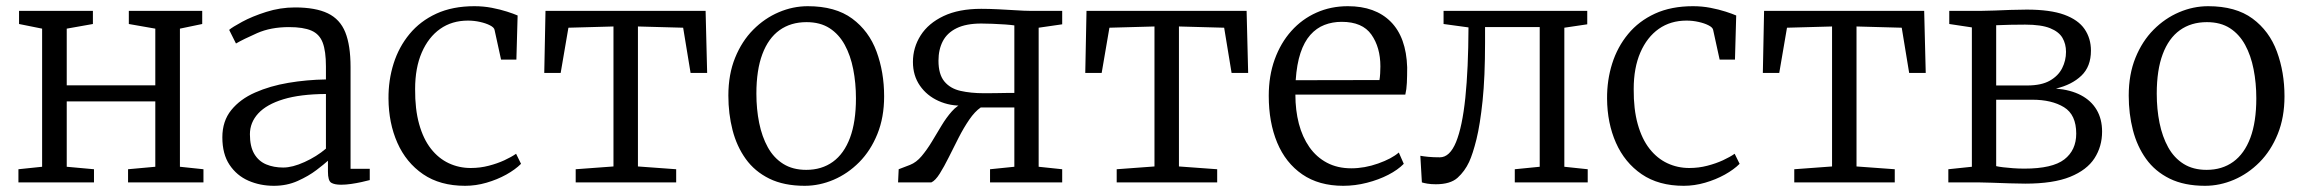

<svg xmlns="http://www.w3.org/2000/svg" viewBox="-20 -589 7432 620"><path d="M39.5 0V-42.5L116 -50.5V-496.5L41.5 -511.5V-554H280V-511.5L195.5 -496.5V-313.5H481.5V-496.5L396 -511.5V-554H633V-511.5L561 -496.5V-50.5L637 -42.5V0H393.5V-42.5L481.5 -50.5V-261.5H195.5V-50.5L283.5 -42.5V0Z M864.5 11Q820 11 782.2 -5.5Q744.5 -22 721.2 -56.8Q698 -91.5 698 -145.5Q698 -198 726.8 -233.5Q755.5 -269 803.8 -290.2Q852 -311.5 911.2 -321.5Q970.5 -331.5 1032.5 -332.5V-374.5Q1032.5 -424 1022 -451.5Q1011.5 -479 985.5 -490.2Q959.5 -501.5 913 -501.5Q854.5 -501.5 810.2 -482Q766 -462.5 742 -448.5L720 -492.5Q729.5 -501 761.8 -518.5Q794 -536 839.5 -550.5Q885 -565 932.5 -565Q999 -565 1038.5 -546Q1078 -527 1095 -484.8Q1112 -442.5 1112 -372.5V-44H1174V-7.5Q1163 -4.5 1147 -1Q1131 2.5 1113.8 5Q1096.5 7.5 1081.5 7.5Q1060 7.5 1049.5 1Q1039 -5.5 1039 -34.5V-70Q1027 -59 1001.8 -39.8Q976.5 -20.5 941.5 -4.8Q906.5 11 864.5 11ZM894.5 -48Q924.5 -48 963.5 -65.8Q1002.5 -83.5 1032.5 -109V-285.5Q949.5 -285 895.2 -268.5Q841 -252 814 -222.8Q787 -193.5 787 -155.5Q787 -116 801 -92.2Q815 -68.5 839.5 -58.2Q864 -48 894.5 -48Z M1482 11Q1401 11 1346.2 -26.5Q1291.5 -64 1263.2 -127.8Q1235 -191.5 1234.5 -270.5Q1234 -330 1251 -383.8Q1268 -437.5 1302.5 -479.2Q1337 -521 1389.2 -545Q1441.5 -569 1512 -569Q1541 -569 1568.2 -563.8Q1595.5 -558.5 1617.2 -551.5Q1639 -544.5 1651.5 -539L1647.5 -396.5H1598L1577 -492.5Q1575.5 -500.5 1562.2 -507.2Q1549 -514 1530 -518.2Q1511 -522.5 1491 -522.5Q1439.5 -522.5 1401.5 -495.8Q1363.5 -469 1342 -419.5Q1320.5 -370 1320.5 -301.5Q1320 -236.5 1333.5 -188.2Q1347 -140 1371.5 -108.8Q1396 -77.5 1429 -62Q1462 -46.5 1500 -46.5Q1530.5 -46.5 1558.2 -53.8Q1586 -61 1608.8 -71.5Q1631.5 -82 1646.5 -92.5L1662.5 -60Q1644 -41.5 1614.8 -25.2Q1585.5 -9 1551 1Q1516.5 11 1482 11Z M1839 0V-42.5L1961 -51.5V-503.5L1815.5 -499.5L1790.5 -353.5H1737.5L1741.5 -554H2258.5L2263.5 -353.5H2210L2186 -499.5L2040 -503.5V-51.5L2163.5 -42.5V0Z M2332 -280.5Q2332 -349 2353.8 -402.5Q2375.5 -456 2412.2 -493Q2449 -530 2494.8 -549.5Q2540.5 -569 2588.5 -569Q2677.5 -569 2731.8 -529Q2786 -489 2810.5 -422.5Q2835 -356 2835 -278Q2835 -210 2813.2 -156.2Q2791.5 -102.5 2754.5 -65.2Q2717.5 -28 2671.8 -8.5Q2626 11 2578.5 11Q2511.5 11 2464.2 -12.2Q2417 -35.5 2388 -76Q2359 -116.5 2345.5 -169Q2332 -221.5 2332 -280.5ZM2583.5 -40.5Q2633.5 -40.5 2669.5 -66.5Q2705.5 -92.5 2724.8 -144Q2744 -195.5 2744 -271.5Q2744 -321 2735.2 -365.5Q2726.5 -410 2707.8 -444.2Q2689 -478.5 2658.8 -498Q2628.5 -517.5 2584.5 -517.5Q2533.5 -517.5 2497.2 -491.5Q2461 -465.5 2441.8 -414.2Q2422.5 -363 2422.5 -286.5Q2422.5 -236.5 2431.5 -192Q2440.5 -147.5 2459.5 -113.2Q2478.5 -79 2509.2 -59.8Q2540 -40.5 2583.5 -40.5Z M2880 0 2882 -42.5 2918.5 -56.5Q2939 -64.5 2956 -84.8Q2973 -105 2988.8 -131Q3004.5 -157 3020.2 -183.2Q3036 -209.5 3053.8 -229.5Q3071.5 -249.5 3093 -257V-248Q3048.5 -246 3010.8 -263Q2973 -280 2950.5 -312.5Q2928 -345 2928 -389Q2928 -435.5 2953 -474.8Q2978 -514 3027 -537.2Q3076 -560.5 3148.5 -560.5Q3174 -560.5 3204.2 -559Q3234.5 -557.5 3261.5 -555.8Q3288.5 -554 3304.5 -554H3410V-510.5L3334 -499.5V-50.5L3410 -42.5V0H3177V-42.5L3255.5 -50.5V-242H3147Q3128 -229 3110 -202.8Q3092 -176.5 3075.5 -144.2Q3059 -112 3043.8 -81.2Q3028.5 -50.5 3014.5 -28.2Q3000.5 -6 2987.5 0ZM3156.5 -288Q3172.5 -288 3191.8 -288.2Q3211 -288.5 3228.5 -288.8Q3246 -289 3255.5 -289V-507Q3245.5 -508.5 3225.8 -510Q3206 -511.5 3184.5 -512.2Q3163 -513 3148.5 -513Q3100 -513 3069.2 -498Q3038.5 -483 3024.5 -456Q3010.5 -429 3010.5 -393Q3010.5 -349 3029.5 -326Q3048.5 -303 3081.8 -295.5Q3115 -288 3156.5 -288Z M3586 0V-42.5L3708 -51.5V-503.5L3562.5 -499.5L3537.5 -353.5H3484.5L3488.5 -554H4005.5L4010.5 -353.5H3957L3933 -499.5L3787 -503.5V-51.5L3910.5 -42.5V0Z M4317.5 11Q4239 11 4185.2 -26Q4131.5 -63 4104.2 -128.5Q4077 -194 4077 -279.5Q4077 -344 4096.2 -397.2Q4115.5 -450.5 4150 -489Q4184.5 -527.5 4231 -548.2Q4277.5 -569 4332.5 -569Q4421 -569 4471 -518.8Q4521 -468.5 4524 -371.5Q4524 -343 4523 -321.5Q4522 -300 4518 -283.5H4163Q4163 -233 4174.2 -189.8Q4185.5 -146.5 4208.2 -114Q4231 -81.5 4265 -63.5Q4299 -45.5 4343.5 -45.5Q4386.5 -45.5 4430.2 -61Q4474 -76.5 4497 -96.5L4513 -60Q4494 -40.5 4463 -24.5Q4432 -8.5 4394 1.2Q4356 11 4317.5 11ZM4164 -330 4434.5 -330.5Q4436 -338.5 4436.8 -352Q4437.5 -365.5 4437.5 -374.5Q4437.5 -436 4408.5 -477.2Q4379.5 -518.5 4312.5 -518.5Q4282.5 -518.5 4256.8 -508.5Q4231 -498.5 4211.2 -476.2Q4191.5 -454 4179.5 -418Q4167.5 -382 4164 -330Z M4616.5 6Q4601 6 4589.2 4Q4577.5 2 4571.5 0L4566.5 -86Q4577 -84 4592.8 -82.5Q4608.5 -81 4629.5 -81Q4661.5 -81 4681.8 -130.2Q4702 -179.5 4711.8 -273.2Q4721.5 -367 4722 -500.5L4641.5 -511.5V-554H5105.5V-510.5L5031.5 -499.5V-50.5L5107 -42.5V0H4871.5V-42.5L4952 -50.5V-501.5H4775.5V-452.5Q4775.5 -340 4767.5 -263.5Q4759.5 -187 4747.8 -139.5Q4736 -92 4724 -66Q4710 -36 4686.8 -15Q4663.5 6 4616.5 6Z M5417 11Q5336 11 5281.2 -26.5Q5226.5 -64 5198.2 -127.8Q5170 -191.5 5169.5 -270.5Q5169 -330 5186 -383.8Q5203 -437.5 5237.5 -479.2Q5272 -521 5324.2 -545Q5376.5 -569 5447 -569Q5476 -569 5503.2 -563.8Q5530.5 -558.5 5552.2 -551.5Q5574 -544.5 5586.5 -539L5582.5 -396.5H5533L5512 -492.5Q5510.5 -500.5 5497.2 -507.2Q5484 -514 5465 -518.2Q5446 -522.5 5426 -522.5Q5374.5 -522.5 5336.5 -495.8Q5298.5 -469 5277 -419.5Q5255.5 -370 5255.5 -301.5Q5255 -236.5 5268.5 -188.2Q5282 -140 5306.5 -108.8Q5331 -77.5 5364 -62Q5397 -46.5 5435 -46.5Q5465.5 -46.5 5493.2 -53.8Q5521 -61 5543.8 -71.5Q5566.5 -82 5581.5 -92.5L5597.5 -60Q5579 -41.5 5549.8 -25.2Q5520.5 -9 5486 1Q5451.5 11 5417 11Z M5774 0V-42.5L5896 -51.5V-503.5L5750.5 -499.5L5725.5 -353.5H5672.5L5676.5 -554H6193.5L6198.5 -353.5H6145L6121 -499.5L5975 -503.5V-51.5L6098.5 -42.5V0Z M6520 4Q6498.5 4 6468.5 3Q6438.5 2 6411.5 1Q6384.5 0 6370 0H6271.5V-42.5L6347.5 -50.5V-500.5L6274.5 -511.5V-554H6380.5Q6397 -554 6421 -555Q6445 -556 6472.2 -557Q6499.5 -558 6524.5 -558Q6600.5 -558 6645.8 -541.5Q6691 -525 6711.5 -495Q6732 -465 6732 -425.5Q6732 -374 6701 -344.5Q6670 -315 6619 -303Q6666.5 -299 6699.8 -281.5Q6733 -264 6750.5 -234.2Q6768 -204.5 6768 -164Q6768 -116 6743.5 -78Q6719 -40 6664.8 -18Q6610.5 4 6520 4ZM6517 -44.5Q6607.5 -44.5 6646 -74.2Q6684.5 -104 6684.5 -157.5Q6684.5 -218.5 6645 -242.8Q6605.5 -267 6542.5 -267H6426V-52.5Q6434.5 -50.5 6448.8 -48.8Q6463 -47 6480.8 -45.8Q6498.5 -44.5 6517 -44.5ZM6426 -313H6526Q6572 -313 6599.2 -328.5Q6626.5 -344 6639 -368.8Q6651.5 -393.5 6651.5 -421.5Q6651.5 -447 6640 -466.8Q6628.5 -486.5 6600 -498Q6571.5 -509.5 6519.5 -509.5Q6496 -509.5 6471.8 -509Q6447.5 -508.5 6426 -507.5Z M6854 -280.5Q6854 -349 6875.8 -402.5Q6897.5 -456 6934.2 -493Q6971 -530 7016.8 -549.5Q7062.5 -569 7110.5 -569Q7199.5 -569 7253.8 -529Q7308 -489 7332.5 -422.5Q7357 -356 7357 -278Q7357 -210 7335.2 -156.2Q7313.5 -102.5 7276.5 -65.2Q7239.5 -28 7193.8 -8.5Q7148 11 7100.5 11Q7033.5 11 6986.2 -12.2Q6939 -35.5 6910 -76Q6881 -116.5 6867.5 -169Q6854 -221.5 6854 -280.5ZM7105.5 -40.5Q7155.5 -40.5 7191.5 -66.5Q7227.5 -92.5 7246.8 -144Q7266 -195.5 7266 -271.5Q7266 -321 7257.2 -365.5Q7248.5 -410 7229.8 -444.2Q7211 -478.5 7180.8 -498Q7150.5 -517.5 7106.5 -517.5Q7055.5 -517.5 7019.2 -491.5Q6983 -465.5 6963.8 -414.2Q6944.5 -363 6944.5 -286.5Q6944.5 -236.5 6953.5 -192Q6962.5 -147.5 6981.5 -113.2Q7000.5 -79 7031.2 -59.8Q7062 -40.5 7105.5 -40.5Z"/></svg>

Font: Merriweather 20pt Light
Style: Regular
Weight: 300
Version: Version 2.100